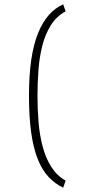

<svg xmlns="http://www.w3.org/2000/svg" viewBox="-20 -722 434 881"><path d="M270 139Q233 122 203 90Q173 58 153 7.5Q133 -43 123 -114.5Q113 -186 113 -281Q113 -377 123.5 -448Q134 -519 154.5 -569.5Q175 -620 204 -653Q233 -686 270 -702L281 -670Q239 -647 213.5 -606.5Q188 -566 174.5 -513.5Q161 -461 156.5 -401.5Q152 -342 152 -281Q152 -220 157 -160.5Q162 -101 176 -48.5Q190 4 215.5 44Q241 84 281 107Z"/></svg>

Font: Truculenta ExtraLight
Style: Regular
Weight: 250
Version: Version 1.002